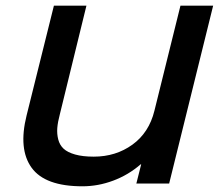

<svg xmlns="http://www.w3.org/2000/svg" viewBox="-20 -650 778 680"><path d="M734.9 -629.9 579.1 0H462.9L480 -67.9H478Q434.6 -30.3 381.1 -10.3Q327.6 9.8 272 9.8Q139.6 9.8 92 -55.9Q44.4 -121.6 74.2 -241.2L170.9 -629.9H286.1L191.9 -245.1Q184.6 -217.8 182.9 -196.8Q181.2 -175.8 186.3 -156Q191.4 -136.2 205.3 -123.3Q219.2 -110.4 246.1 -102.8Q272.9 -95.2 312 -95.2Q390.1 -95.2 449 -137.7Q507.8 -180.2 526.9 -257.8L619.1 -629.9Z"/></svg>

Font: Sinkin Sans 500 Medium Italic
Style: Regular
Weight: 500
Italic angle: -112°
Designer: Keith Bates
Foundry: K-Type
Version: Sinkin Sans (version 1.0)  by Keith Bates   •   © 2014   www